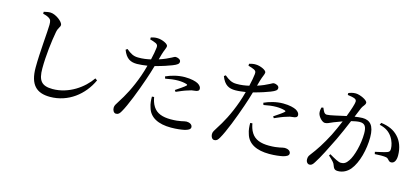

<svg xmlns="http://www.w3.org/2000/svg" viewBox="-64 -1317 4128 1887"><g transform="rotate(15 2000.0 -373.5)"><path d="M482 42C667 42 816 -76 888 -234L867 -249C794 -142 651 -39 487 -39C374 -39 338 -86 338 -209C338 -339 357 -493 375 -588C384 -636 405 -645 405 -668C405 -700 329 -758 276 -760C255 -761 233 -756 207 -750V-730C235 -724 256 -716 272 -705C289 -694 295 -681 295 -641C295 -578 272 -353 272 -201C272 -25 345 42 482 42Z M1708 26C1769 26 1814 19 1844 13C1877 5 1903 -7 1903 -29C1903 -58 1871 -71 1843 -71C1817 -71 1783 -52 1686 -52C1602 -52 1541 -73 1506 -128C1486 -158 1477 -194 1472 -222L1450 -220C1450 -187 1452 -148 1465 -112C1491 -17 1581 26 1708 26ZM1651 -341 1662 -325C1697 -340 1743 -361 1777 -370C1803 -380 1820 -383 1838 -384C1868 -386 1885 -394 1885 -415C1885 -432 1873 -450 1848 -464C1825 -476 1780 -489 1714 -489C1644 -489 1572 -468 1523 -445L1530 -424C1574 -433 1619 -439 1659 -439C1689 -439 1723 -435 1746 -427C1755 -424 1758 -419 1751 -413C1739 -400 1683 -362 1651 -341ZM1225 -492C1257 -492 1295 -497 1329 -502C1319 -464 1308 -426 1296 -393C1248 -257 1194 -160 1147 -88C1129 -56 1115 -44 1115 -17C1115 10 1130 34 1151 34C1176 34 1187 21 1202 -5C1244 -76 1308 -242 1352 -371C1369 -418 1384 -470 1398 -517C1467 -534 1542 -560 1566 -570C1614 -589 1628 -601 1628 -622C1628 -646 1595 -657 1576 -657C1567 -657 1555 -650 1539 -641C1509 -625 1470 -607 1420 -591L1435 -645C1449 -694 1465 -717 1465 -737C1464 -761 1401 -788 1358 -789C1332 -790 1312 -786 1289 -779L1288 -759C1309 -753 1331 -747 1349 -738C1367 -728 1372 -720 1370 -696C1367 -667 1359 -621 1347 -571C1309 -562 1264 -555 1219 -556C1172 -556 1142 -573 1097 -610L1081 -598C1114 -512 1161 -492 1225 -492Z M2708 26C2769 26 2814 19 2844 13C2877 5 2903 -7 2903 -29C2903 -58 2871 -71 2843 -71C2817 -71 2783 -52 2686 -52C2602 -52 2541 -73 2506 -128C2486 -158 2477 -194 2472 -222L2450 -220C2450 -187 2452 -148 2465 -112C2491 -17 2581 26 2708 26ZM2651 -341 2662 -325C2697 -340 2743 -361 2777 -370C2803 -380 2820 -383 2838 -384C2868 -386 2885 -394 2885 -415C2885 -432 2873 -450 2848 -464C2825 -476 2780 -489 2714 -489C2644 -489 2572 -468 2523 -445L2530 -424C2574 -433 2619 -439 2659 -439C2689 -439 2723 -435 2746 -427C2755 -424 2758 -419 2751 -413C2739 -400 2683 -362 2651 -341ZM2225 -492C2257 -492 2295 -497 2329 -502C2319 -464 2308 -426 2296 -393C2248 -257 2194 -160 2147 -88C2129 -56 2115 -44 2115 -17C2115 10 2130 34 2151 34C2176 34 2187 21 2202 -5C2244 -76 2308 -242 2352 -371C2369 -418 2384 -470 2398 -517C2467 -534 2542 -560 2566 -570C2614 -589 2628 -601 2628 -622C2628 -646 2595 -657 2576 -657C2567 -657 2555 -650 2539 -641C2509 -625 2470 -607 2420 -591L2435 -645C2449 -694 2465 -717 2465 -737C2464 -761 2401 -788 2358 -789C2332 -790 2312 -786 2289 -779L2288 -759C2309 -753 2331 -747 2349 -738C2367 -728 2372 -720 2370 -696C2367 -667 2359 -621 2347 -571C2309 -562 2264 -555 2219 -556C2172 -556 2142 -573 2097 -610L2081 -598C2114 -512 2161 -492 2225 -492Z M3887 -204C3921 -204 3937 -240 3937 -286C3937 -363 3912 -430 3869 -474C3827 -519 3771 -544 3694 -554L3684 -532C3746 -519 3785 -491 3813 -451C3842 -409 3851 -364 3852 -337C3853 -311 3848 -301 3827 -293C3801 -283 3746 -272 3707 -263L3712 -241C3747 -244 3806 -245 3828 -240C3858 -233 3857 -204 3887 -204ZM3404 14C3455 14 3498 -11 3528 -47C3591 -124 3626 -265 3626 -388C3626 -510 3580 -553 3504 -553C3482 -553 3452 -549 3425 -545L3465 -642C3477 -670 3500 -682 3500 -706C3500 -733 3420 -769 3378 -769C3347 -769 3323 -761 3305 -753V-734C3331 -731 3365 -725 3381 -717C3394 -710 3397 -701 3397 -689C3397 -670 3377 -606 3348 -531C3272 -515 3188 -493 3156 -493C3128 -493 3119 -522 3106 -551L3088 -548C3082 -529 3079 -506 3083 -487C3091 -452 3131 -410 3158 -410C3183 -410 3198 -421 3239 -438C3259 -446 3290 -458 3324 -470C3302 -417 3278 -363 3255 -317C3200 -211 3153 -139 3100 -71C3085 -52 3082 -40 3082 -20C3082 8 3100 25 3117 25C3135 25 3148 17 3165 -11C3206 -73 3259 -180 3312 -288C3342 -351 3375 -427 3403 -494C3436 -502 3467 -508 3489 -508C3542 -508 3559 -477 3559 -410C3559 -300 3524 -172 3487 -119C3463 -83 3442 -72 3411 -72C3387 -72 3344 -96 3291 -127L3281 -112C3334 -63 3342 -52 3348 -35C3361 0 3369 14 3404 14Z"/></g></svg>

Font: Source Han Serif SC Medium
Style: Regular
Weight: 500
Designer: Ryoko NISHIZUKA 西塚涼子 (kana & ideographs); Frank Grießhammer (Latin, Greek & Cyrillic); Wenlong ZHANG 张文龙 (bopomofo); San
Foundry: Adobe
Version: Version 2.003;hotconv 1.1.1;makeotfexe 2.6.0